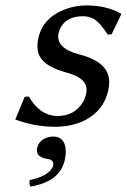

<svg xmlns="http://www.w3.org/2000/svg" viewBox="-20 -459 468 710"><path d="M176.3 45.9Q217.8 45.9 222.7 91.8Q224.6 110.4 219.7 131.8Q204.1 205.1 112.3 227.1Q102.5 229.5 92.8 231Q86.9 222.2 89.8 207Q154.8 193.4 173.3 161.6Q175.8 157.2 176.3 153.8Q180.7 132.3 156.7 128.9Q153.3 128.4 150.9 127.9Q111.8 120.6 116.7 90.8Q117.2 89.4 117.2 88.9Q123.5 59.1 156.7 48.8Q166.5 45.9 176.3 45.9ZM71.3 -101.1 86.9 -102.1Q126 -32.7 189.5 -29.8Q255.9 -29.8 286.1 -80.6Q294.9 -96.2 298.8 -112.8Q308.1 -157.2 257.8 -179.7Q242.2 -186.5 215.3 -193.8Q135.7 -217.3 121.6 -263.2Q115.2 -287.1 121.6 -316.9Q137.7 -393.1 221.2 -424.8Q258.8 -439 298.3 -439Q372.1 -439 424.3 -410.2Q426.3 -409.2 426.8 -409.2L428.2 -405.8L392.6 -332L378.4 -331.1Q350.1 -375 328.1 -388.2Q309.1 -399.4 285.6 -398.9Q226.6 -398.9 203.6 -356Q198.7 -346.2 196.3 -335.9Q186 -280.3 272.9 -257.8Q380.9 -230.5 383.8 -159.7Q384.3 -144 380.9 -127Q364.7 -50.3 293 -13.7Q245.6 9.8 181.6 9.8Q106.9 9.3 36.6 -17.1Z"/></svg>

Font: Linux Biolinum Slanted O
Style: Slanted
Weight: 400
Designer: Philipp H. Poll
Foundry: Philipp H. Poll
Version: Version 1.0.4